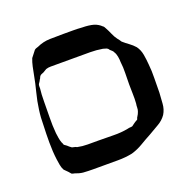

<svg xmlns="http://www.w3.org/2000/svg" viewBox="-78 -371 495 510"><g transform="rotate(-20 169.5 -115.5)"><path d="M338 -64Q337 -50 336 -34Q335 -18 327 -5Q318 8 303.5 16Q289 24 276 32Q261 40 246 49Q231 58 214 63Q195 67 173 67Q151 67 131 67Q118 67 103.5 67Q89 67 75 66Q65 65 52 60Q49 60 45 58L39 51Q37 49 34 46Q31 43 29 41Q25 34 23.5 25Q22 16 21 9Q18 -14 18 -39.5Q18 -65 19 -87Q19 -110 22 -131Q25 -154 31 -177Q37 -200 41 -222Q43 -233 45.5 -244.5Q48 -256 52 -266L59 -275Q61 -277 62.5 -279.5Q64 -282 66 -284Q68 -286 71 -287Q74 -288 77 -289Q94 -297 113.5 -297.5Q133 -298 152 -298Q165 -298 178.5 -298Q192 -298 205 -297Q213 -297 221.5 -296Q230 -295 237 -293Q249 -289 257 -281Q259 -280 260.5 -277.5Q262 -275 263 -273Q268 -264 272 -254.5Q276 -245 282 -237Q284 -235 286 -232Q288 -229 290 -226Q298 -219 307 -212.5Q316 -206 323 -198Q331 -187 333.5 -172.5Q336 -158 337 -144Q339 -125 338.5 -105.5Q338 -86 338 -64ZM42 -146Q42 -124 41.5 -101.5Q41 -79 43 -57Q44 -50 45 -43Q46 -36 49 -28Q50 -27 50.5 -25Q51 -23 52 -21Q53 -20 55.5 -18.5Q58 -17 59 -16Q61 -14 64 -11.5Q67 -9 70 -7Q73 -6 76.5 -5.5Q80 -5 83 -3Q97 0 112 0Q127 0 142 0Q162 0 184.5 0.5Q207 1 227 -3Q230 -4 233.5 -4Q237 -4 240 -5Q243 -7 246 -9.5Q249 -12 251 -13L258 -17Q259 -19 259.5 -21Q260 -23 261 -24Q263 -27 264.5 -30Q266 -33 267 -36Q269 -41 269 -47Q269 -53 270 -58Q271 -72 270.5 -85.5Q270 -99 270 -112Q270 -128 270.5 -144Q271 -160 269 -176Q269 -183 267.5 -191.5Q266 -200 262 -206Q261 -209 258 -211.5Q255 -214 253 -216Q252 -218 250.5 -219.5Q249 -221 247 -222L237 -225Q219 -228 202 -228H104Q98 -228 90.5 -228Q83 -228 77 -226L67 -220Q65 -219 62 -218Q59 -217 57 -215Q55 -213 54 -210Q53 -207 51 -205Q50 -202 48 -199.5Q46 -197 45 -195Q44 -192 44 -189Q44 -186 44 -183Q43 -175 42.5 -166Q42 -157 42 -146Z"/></g></svg>

Font: Rubik Vinyl
Style: Regular
Weight: 400
Designer: Hubert and Fischer, NaN
Foundry: Hubert and Fischer, NaN
Version: Version 2.200